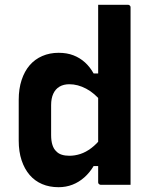

<svg xmlns="http://www.w3.org/2000/svg" viewBox="-20 -770 640 800"><path d="M224 -550Q259 -550 286 -539.5Q313 -529 334 -510Q355 -491 370 -464H404V-345Q374 -382 339 -400.5Q304 -419 269 -419Q245 -419 228 -409Q211 -399 202 -379.5Q193 -360 193 -332V-207Q193 -183 198.5 -166Q204 -149 214 -140Q223 -130 237 -125.5Q251 -121 269 -121Q292 -121 315 -128.5Q338 -136 360.5 -153Q383 -170 404 -197V-78H370Q354 -51 331.5 -31Q309 -11 282 -0.5Q255 10 224 10Q186 10 155.5 -3Q125 -16 103.5 -41Q82 -66 70 -102Q58 -138 58 -184V-354Q58 -400 70 -436.5Q82 -473 103.5 -498Q125 -523 156 -536.5Q187 -550 224 -550ZM513 -750Q517 -750 519 -748.5Q521 -747 522.5 -745Q524 -743 524 -739Q524 -665 524 -589.5Q524 -514 524 -438.5Q524 -363 524 -289Q524 -215 524 -142Q524 -105 524 -70Q524 -35 524 0Q509 0 493.5 0Q478 0 462 0Q446 0 430.5 0Q415 0 400 0Q397 0 394.5 -1.5Q392 -3 390.5 -5Q389 -7 389 -11Q389 -91 389 -171Q389 -251 389 -330.5Q389 -410 389 -490Q389 -570 389 -650Q389 -675 389 -700Q389 -725 389 -750Q404 -750 419.5 -750Q435 -750 451 -750Q467 -750 482.5 -750Q498 -750 513 -750Z"/></svg>

Font: RecMonoLinear Nerd Font Mono
Style: Bold
Weight: 700
Monospace: yes
Version: Version 1.085; ttfautohint (v1.8.4.7-5d5b);Nerd Fonts 3.2.1